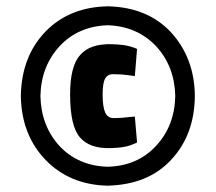

<svg xmlns="http://www.w3.org/2000/svg" viewBox="-20 -738 683 608"><path d="M46 -434Q48 -311 124 -232Q200 -153 320 -150Q449 -153 522 -232Q596 -311 597 -434Q596 -553 523 -634Q449 -715 322 -718Q200 -716 124 -638Q48 -559 46 -434ZM108 -434Q110 -528 169 -592Q228 -655 321 -658Q414 -655 474 -592Q533 -528 535 -434Q533 -339 474 -276Q415 -212 320 -210Q227 -213 168 -276Q110 -340 108 -434ZM407 -369Q406 -369 386 -367Q365 -364 340 -364Q321 -364 313 -382Q305 -400 305 -439Q305 -475 313 -489Q321 -504 340 -503Q365 -503 386 -500Q406 -497 407 -497L414 -583Q414 -584 392 -591Q371 -597 334 -598Q265 -600 234 -564Q202 -529 202 -439Q202 -339 233 -303Q264 -267 330 -269Q372 -270 393 -278Q414 -286 414 -287Z"/></svg>

Font: RazerF5
Style: Bold
Weight: 700
Foundry: Razer Inc.
Version: Version 1.000;PS 001.001;hotconv 1.0.56